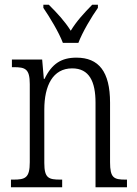

<svg xmlns="http://www.w3.org/2000/svg" viewBox="-20 -786 577 806"><path d="M244 -606H309C326 -651 364 -715 391 -753V-766H367C332 -730 302 -698 277 -657C251 -698 221 -730 185 -766H162V-753C188 -715 227 -651 244 -606ZM26 0H241V-32H234C184 -32 166 -38 166 -102V-326C166 -427 202 -499 283 -499C355 -499 381 -443 381 -355V0H513V-32H507C458 -32 442 -39 442 -105V-355C442 -486 394 -544 301 -544C238 -544 198 -519 167 -455H164L157 -536H30V-504H38C86 -504 105 -497 105 -433V-105C105 -39 86 -32 36 -32H26Z"/></svg>

Font: Noto Serif Devanagari Condensed Light
Style: Regular
Weight: 300
Width: 3
Designer: Universal Thirst, Indian Type Foundry and the Monotype Design Team
Foundry: Monotype Imaging Inc.
Version: Version 2.004